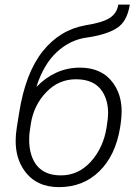

<svg xmlns="http://www.w3.org/2000/svg" viewBox="-20 -778 567 809"><path d="M228.5 10.5Q132 10.5 82.5 -59.5Q46 -111 46 -184Q46 -211 50.8 -241Q55.5 -271 60.5 -301.5Q87 -470 159.5 -561.2Q232 -652.5 340.5 -671.5Q411 -682.5 441.8 -702Q472.5 -721.5 478.5 -758.5H527Q515.5 -686 471.5 -659Q428 -631.5 344 -619.5Q274 -609.5 219 -558.2Q164 -507 134 -414L135.5 -413.5Q171.5 -451 217.5 -472Q263.5 -493 317 -493Q410.5 -493 457.5 -427Q492.5 -378 492.5 -309Q492.5 -284 488.5 -257L486 -240.5Q467 -123.5 398.8 -56.5Q330.5 10.5 228.5 10.5ZM236.5 -39Q310.5 -39 363 -97.2Q415.5 -155.5 429 -240.5L430 -247.5Q435.5 -279.5 435.5 -301.5Q435.5 -354.5 411.5 -392Q378.5 -444 300 -444Q227 -444 174.8 -389.5Q122.5 -335 110 -257Q105.5 -229 104.5 -219Q103 -205.5 103 -188Q103 -133.5 125.5 -94.5Q158.5 -39 236.5 -39Z"/></svg>

Font: Roberto Sans Light
Style: Italic
Weight: 300
Italic angle: -11°
Designer: Google
Version: Version 1.00;June 11, 2020;FontCreator 12.0.0.2522 64-bit; t